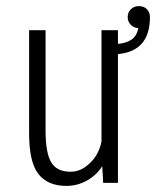

<svg xmlns="http://www.w3.org/2000/svg" viewBox="-20 -600 512 630"><path d="M197.5 10Q137 10 106.2 -28.8Q75.5 -67.5 75.5 -162.5V-501H129.5V-171.5Q129.5 -98.5 148 -67.5Q166.5 -36.5 211.5 -36.5Q239 -36.5 262.2 -54Q285.5 -71.5 297.5 -93.2Q309.5 -115 313 -136V-501H367V-456Q395 -458.5 411.8 -470.2Q428.5 -482 434 -507.5Q419 -508.5 409 -518.8Q399 -529 399 -544Q399 -559.5 409.5 -569.8Q420 -580 435.5 -580Q452 -580 462 -569.8Q472 -559.5 472 -544Q472 -432 367 -422.5V0H318.5L315.5 -54.5Q295.5 -24 264.2 -7Q233 10 197.5 10Z"/></svg>

Font: League Mono Condensed UltraLight
Style: Regular
Weight: 200
Width: 1
Designer: Tyler Finck
Foundry: The League of Moveable Type / Tyler Finck
Version: Version 2.210